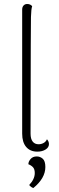

<svg xmlns="http://www.w3.org/2000/svg" viewBox="-20 -749 295 961"><path d="M91 -80V-701Q91 -714 98 -721.5Q105 -729 116 -729Q132 -729 141 -718Q136 -704 135 -664Q134 -624 134 -522L133 -80Q133 -54 143.5 -40.5Q154 -27 173 -27Q187 -27 198.5 -33.5Q210 -40 215 -52Q225 -41 225 -28Q225 -11 208 -0.5Q191 10 167 10Q131 10 111 -13.5Q91 -37 91 -80ZM126 177Q154 148 154 117Q154 98 145.5 88.5Q137 79 122 73Q122 60 133 47Q144 34 164 34Q181 34 194 45.5Q207 57 207 87Q207 143 147 192Q136 189 126 177Z"/></svg>

Font: Arima Madurai ExtraLight
Style: Regular
Weight: 275
Designer: Joana Correia and Natanael Gama
Foundry: NDISCOVER
Version: Version 1.019